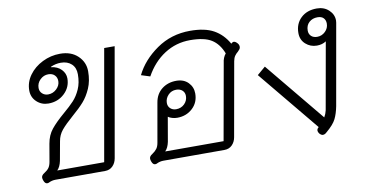

<svg xmlns="http://www.w3.org/2000/svg" viewBox="-64 -765 1784 939"><g transform="rotate(-10 828.0 -296.0)"><path d="M103 10Q92 10 86 -7Q83 -15 83 -21Q83 -33 98 -42Q114 -52 121.5 -63Q129 -74 132 -92L147 -179Q154 -220 177 -248.5Q200 -277 242 -313Q275 -341 295 -362.5Q315 -384 329 -415.5Q343 -447 343 -489Q343 -522 323 -540.5Q303 -559 270 -559Q244 -559 220 -548L219 -546Q252 -542 270.5 -522.5Q289 -503 289 -478Q289 -434 256.5 -403.5Q224 -373 177 -373Q143 -373 119 -395.5Q95 -418 95 -452Q95 -493 120 -527.5Q145 -562 186.5 -582.5Q228 -603 274 -603Q329 -603 362 -571.5Q395 -540 395 -495Q395 -447 379 -410.5Q363 -374 341 -349Q319 -324 283 -293Q244 -259 224.5 -235.5Q205 -212 200 -181L183 -87Q177 -58 162 -43H395L492 -593H544L449 -53Q445 -30 430 -15Q415 0 392 0H146Q128 0 112 8Q109 10 103 10ZM243 -473Q243 -491 231.5 -502.5Q220 -514 200 -514Q177 -514 159.5 -497Q142 -480 142 -456Q142 -439 154 -428Q166 -417 183 -417Q207 -417 225 -434Q243 -451 243 -473Z M639 10Q628 10 622 -7Q619 -15 619 -21Q619 -33 634 -42Q649 -52 657 -63Q665 -74 668 -92L702 -285Q709 -327 739 -350.5Q769 -374 811 -374Q848 -374 870 -351.5Q892 -329 892 -297Q892 -252 861 -223.5Q830 -195 785 -195Q773 -195 760.5 -198.5Q748 -202 740 -208L719 -87Q713 -58 698 -43H988L1055 -419Q1058 -446 1073 -464Q1054 -513 1018 -535.5Q982 -558 912 -558Q842 -558 784.5 -521Q727 -484 690 -417L646 -431Q680 -501 753 -552Q826 -603 920 -603Q993 -603 1037 -578.5Q1081 -554 1108 -506Q1115 -513 1121 -513Q1129 -513 1138 -503Q1146 -495 1146 -484Q1146 -477 1142 -472Q1138 -467 1133 -462Q1123 -454 1116.5 -444.5Q1110 -435 1107 -419L1042 -53Q1038 -30 1023 -15Q1008 0 985 0H682Q664 0 648 8Q645 10 639 10ZM845 -293Q845 -310 833.5 -320.5Q822 -331 803 -331Q779 -331 763 -314Q747 -297 747 -275Q747 -258 758.5 -247.5Q770 -237 787 -237Q812 -237 828.5 -253.5Q845 -270 845 -293Z M1472 11Q1464 11 1455 1Q1449 -7 1449 -14Q1449 -23 1458 -30L1209 -332L1250 -367L1493 -72Q1502 -87 1506 -105L1565 -437Q1546 -424 1519 -424Q1487 -424 1463.5 -445Q1440 -466 1440 -500Q1440 -546 1470 -574.5Q1500 -603 1549 -603Q1585 -603 1608.5 -581Q1632 -559 1632 -529Q1632 -522 1631 -518L1560 -116Q1553 -80 1540.5 -54.5Q1528 -29 1491 2Q1482 11 1472 11ZM1585 -522Q1585 -539 1575 -549.5Q1565 -560 1545 -560Q1520 -560 1503.5 -545Q1487 -530 1487 -504Q1487 -487 1498 -476.5Q1509 -466 1528 -466Q1551 -466 1568 -482.5Q1585 -499 1585 -522Z"/></g></svg>

Font: Niramit ExtraLight
Style: Italic
Weight: 200
Italic angle: -10°
Designer: Katatrad Aksorn Co.,Ltd.
Foundry: Cadson Demak Co.,Ltd.
Version: Version 1.000; ttfautohint (v1.6)